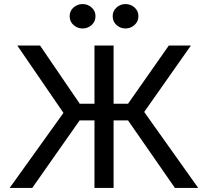

<svg xmlns="http://www.w3.org/2000/svg" viewBox="-20 -924 1022 944"><path d="M27.5 0 292 -369 65 -700H177L372 -414H444.5V-700H538.5V-414H609.5L810 -700H918.5L689 -373.5L954.5 0H840L609.5 -332H538.5V0H444.5V-332H371.5L138.5 0ZM386 -784Q360.5 -784 341.5 -801Q322.5 -818 322.5 -844.5Q322.5 -870.5 341.5 -887.2Q360.5 -904 386 -904Q411 -904 430.2 -887.2Q449.5 -870.5 449.5 -844.5Q449.5 -818 430.5 -801Q411.5 -784 386 -784ZM597.5 -784Q571.5 -784 552.8 -801Q534 -818 534 -844.5Q534 -870 552.8 -887Q571.5 -904 597.5 -904Q622.5 -904 641.5 -887.2Q660.5 -870.5 660.5 -844.5Q660.5 -818 641.2 -801Q622 -784 597.5 -784Z"/></svg>

Font: Geologica Light
Style: Regular
Weight: 300
Designer: Sindre Bremnes, Frode Helland
Foundry: Monokrom Skriftforlag AS
Version: Version 1.010; ttfautohint (v1.8.4.7-5d5b);gftools[0.9.28]